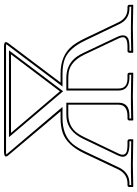

<svg xmlns="http://www.w3.org/2000/svg" viewBox="117 -802 687 961"><g transform="rotate(-90 460.5 -321.5)"><path d="M483.9 -365.2 668.9 -609.9H275.9ZM370.1 -323.2Q308.1 -323.2 274.9 -278.3Q264.2 -263.2 254.9 -244.1L171.9 -70.8Q153.8 -32.2 197.3 -27.8Q205.6 -26.9 214.8 -26.9H235.8Q242.7 -24.9 244.1 -19V0L242.2 2Q241.2 2 118.2 0L6.8 2L4.9 0V-19Q6.3 -25.9 13.2 -26.9H24.9Q69.8 -28.3 91.8 -70.8L173.8 -244.1Q213.9 -328.6 274.4 -350.6Q306.2 -361.8 349.1 -361.8H383.8L162.1 -625Q147.9 -644 179.2 -645H709Q731.9 -645 730 -633.3Q728.5 -628.9 726.1 -625L527.8 -361.8H573.2Q664.6 -361.8 711.9 -302.2Q730.5 -278.3 747.1 -244.1L830.1 -70.8Q851.6 -27.3 896 -26.9H908.2Q916 -25.4 917 -19V0L915 2Q914.1 2 803.2 0L679.2 2L676.8 0V-19Q678.7 -25.9 685.1 -26.9H707Q754.9 -26.9 754.9 -49.8Q754.4 -59.1 749 -70.8L667 -244.1Q633.8 -311.5 580.6 -320.8Q567.4 -322.8 551.8 -323.2H498V-70.8Q498 -31.2 540 -27.3Q546.4 -26.9 551.8 -26.9H568.8Q575.7 -24.9 577.1 -19V0L575.2 2Q574.2 2 459 0L339.8 2L337.9 0V-19Q339.8 -25.9 346.2 -26.9H361.8Q416 -28.3 417 -70.8V-323.2ZM484.4 -349.1 254.4 -620.1H689ZM370.1 -333H426.8V-70.8Q426.8 -17.6 364.3 -17.1Q362.8 -17.1 361.8 -17.1H348.1V-8.3Q427.2 -10.3 459 -9.8Q493.7 -9.8 566.9 -8.3V-17.1H551.8Q488.8 -18.6 487.8 -70.8V-333H551.8Q620.6 -333 658.7 -278.8Q668 -264.6 675.8 -248.5L757.8 -75.2Q774.4 -36.6 747.1 -22.9Q732.9 -17.1 707 -17.1H687V-8.3Q772 -10.3 803.2 -9.8Q837.9 -9.8 907.2 -8.3V-17.1H896Q844.2 -18.6 820.8 -66.9L737.8 -239.7Q699.7 -319.3 647 -340.3Q616.2 -352.1 573.2 -352.1H507.8L717.8 -630.9Q719.2 -632.8 719.7 -633.8Q715.3 -635.3 709 -634.8H179.2Q171.9 -634.8 167.5 -633.8Q168.5 -632.3 169.4 -631.3L405.8 -352.1H349.1Q264.2 -352.1 220.7 -301.3Q201.2 -277.3 183.1 -239.7L101.1 -66.4Q75.2 -17.6 24.9 -17.1H15.1V-8.3Q83.5 -10.3 118.2 -9.8Q150.4 -9.8 233.9 -8.3V-17.1H214.8Q156.7 -18.6 156.2 -50.3Q156.7 -61.5 163.1 -75.2L246.1 -248.5Q282.7 -324.7 349.6 -332Q359.4 -333 370.1 -333Z"/></g></svg>

Font: Linux Biolinum Outline O
Style: Bold
Weight: 700
Designer: Philipp H. Poll
Foundry: Philipp H. Poll
Version: Version 0.9.2